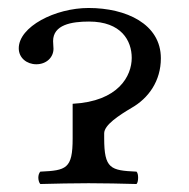

<svg xmlns="http://www.w3.org/2000/svg" viewBox="-20 -459 473 481"><path d="M241 -113V-125C241 -146 278 -170 310 -189C352 -213 383 -256 383 -313C383 -399 296 -439 202 -439C118 -439 27 -392 27 -338C27 -314 47 -298 71 -298C96 -298 114 -315 114 -337C114 -343 113 -349 113 -356C113 -397 159 -405 203 -405C284 -405 310 -357 310 -314C310 -269 277 -205 162 -199V-112C162 -36 146 -32 81 -29C78 -26 76 -20 76 -14C76 -8 78 -1 81 2C127 1 155 0 202 0C249 0 276 1 322 2C325 -1 326 -8 326 -14C326 -20 325 -26 322 -29C257 -32 241 -36 241 -113Z"/></svg>

Font: Libertinus Math
Style: Regular
Weight: 400
Designer: Philipp H. Poll, Khaled Hosny
Foundry: Caleb Maclennan
Version: Version 7.050;RELEASE